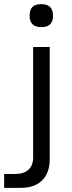

<svg xmlns="http://www.w3.org/2000/svg" viewBox="-70 -727 346 927"><path d="M2 113Q46 113 68 92Q90 71 90 34V-500H170V43Q170 107 134 143.5Q98 180 29 180H-50V113ZM130 -707Q186 -707 186 -651Q186 -596 130 -596Q73 -596 73 -651Q73 -680 86.5 -693.5Q100 -707 130 -707Z"/></svg>

Font: Fivo Sans Modern
Style: Regular
Weight: 400
Designer: Alexander Slobzheninov
Foundry: Alexander Slobzheninov
Version: 1.0